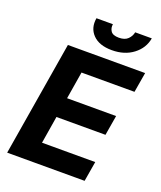

<svg xmlns="http://www.w3.org/2000/svg" viewBox="-167 -1040 962 1145"><g transform="rotate(20 314.5 -467.5)"><path d="M17.8 0 138.5 -727.3H628.6L607.2 -600.5H271L242.5 -427.2H553.6L532.3 -300.4H221.2L192.8 -126.8H530.5L509.2 0ZM489.7 -935.4H595.2Q584.2 -871.1 529.7 -829.4Q475.1 -787.6 394.5 -787.6Q313.9 -787.6 273.4 -829.4Q233 -871.1 244 -935.4H348.4Q344.1 -910.9 357.1 -891.3Q370 -871.8 408.7 -871.8Q446.7 -871.8 465.9 -891.2Q485.1 -910.5 489.7 -935.4Z"/></g></svg>

Font: Inter UI
Style: Bold Italic
Weight: 700
Italic angle: 9.39999°
Designer: Rasmus Andersson
Foundry: rsms
Version: 3.2;8d6f07862